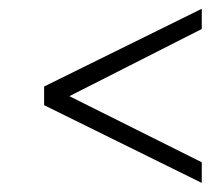

<svg xmlns="http://www.w3.org/2000/svg" viewBox="-20 -438 469 427"><path d="M428.7 -77.1V-31.2L78.1 -204.1V-245.6L428.7 -418.5V-373.5L134.3 -224.1Z"/></svg>

Font: ML-NILA03_NewLipi
Style: Regular
Weight: 400
Designer: CLT@C-DIT
Version: Version ML-NILA03_NewLipi 2.